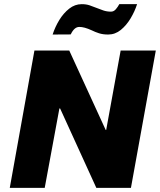

<svg xmlns="http://www.w3.org/2000/svg" viewBox="-20 -903 769 923"><path d="M609.5 0H443L269 -381.5H265.5L195 0H27L145.5 -660H313L488 -278.5H490.5L560 -660H729ZM500 -737Q475 -737 456.2 -743Q437.5 -749 421.5 -757Q384.5 -774 361 -773.5Q337 -773.5 320 -737.5L233 -737Q245 -774 265.2 -807Q285.5 -840 312.8 -861.5Q340 -883 373 -883Q394 -883 410.5 -877.5Q427 -872 443.5 -865.2Q460 -858.5 476.8 -852.8Q493.5 -847 513.5 -847Q527 -847 537 -858.8Q547 -870.5 553.5 -883H639Q628 -848.5 608 -815Q588 -781.5 560.8 -759.2Q533.5 -737 500 -737Z"/></svg>

Font: Lucymar Sans ExtraBold
Style: Italic
Weight: 800
Italic angle: -10°
Foundry: The League of Moveable Type (original font) / Main changes by Cristiano Sobral with portions from Mirco Monsees
Version: Version 2.00;August 30, 2020;FontCreator 13.0.0.2681 64-bit